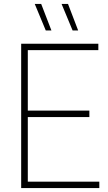

<svg xmlns="http://www.w3.org/2000/svg" viewBox="-20 -964 556 984"><path d="M122.5 -33H489V0H88.5V-740H484V-707H122.5V-397H438V-364H122.5ZM214.5 -808 158 -944H191L243.5 -808ZM352 -808 295.5 -944H328.5L380.5 -808Z"/></svg>

Font: Encode Sans Semi Condensed Thin
Style: Regular
Weight: 250
Width: 4
Designer: Multiple Designers
Foundry: Impallari Type
Version: Version 2.000